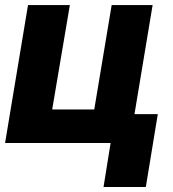

<svg xmlns="http://www.w3.org/2000/svg" viewBox="-25 -566 684 760"><path d="M579.1 -545.9 488.3 0H-4.9L85.9 -545.9H251.5L181.6 -132.8H348.1L417 -545.9ZM599.6 -114.3 552.2 174.3H384.8L431.2 -114.3Z"/></svg>

Font: Inter Tight ExtraBold
Style: Italic
Weight: 800
Italic angle: -9.39999°
Designer: Rasmus Andersson
Foundry: rsms
Version: Version 3.004